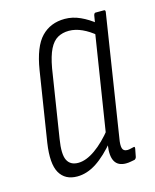

<svg xmlns="http://www.w3.org/2000/svg" viewBox="-83 -546 491 610"><g transform="rotate(-15 162.5 -241.0)"><path d="M97 6Q57 6 39.5 -24.5Q22 -55 32 -122L68 -351Q80 -426 110 -457Q140 -488 187 -488Q213 -488 238 -476.5Q263 -465 285 -447L276 -410Q255 -428 233 -438Q211 -448 190 -448Q169 -448 153 -439Q137 -430 126 -408Q115 -386 108 -347L73 -124Q65 -75 75 -55Q85 -35 111 -35Q137 -35 167.5 -56.5Q198 -78 228 -116L226 -76Q192 -35 160.5 -14.5Q129 6 97 6ZM257 6Q205 6 216 -66L220 -89L218 -94L270 -424L275 -439L281 -475Q283 -482 287 -482H315Q320 -482 319 -475L257 -77Q253 -55 256 -44.5Q259 -34 272 -34Q278 -34 283 -35.5Q288 -37 294 -38Q298 -39 297 -32L292 -6Q291 -1 286 2Q280 3 272.5 4.5Q265 6 257 6Z"/></g></svg>

Font: Sofia Sans Extra Condensed Light
Style: Italic
Weight: 300
Italic angle: -9°
Version: Version 4.100